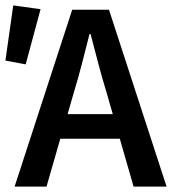

<svg xmlns="http://www.w3.org/2000/svg" viewBox="-20 -690 636 710"><path d="M253 -348 230 -268H397L374 -348Q358 -400 343.5 -455Q329 -510 315 -564H311Q297 -509 283 -454.5Q269 -400 253 -348ZM34 0 247 -654H383L596 0H474L423 -177H203L152 0ZM0 -466 29 -670 130 -656 75 -452Z"/></svg>

Font: Giro Semibold
Style: Regular
Weight: 600
Designer: Paul D. Hunt
Foundry: Adobe Systems Incorporated
Version: Version 1.000;PS 1.0;hotconv 1.0.88;makeotf.lib2.5.647800